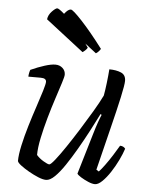

<svg xmlns="http://www.w3.org/2000/svg" viewBox="-53 -787 644 830"><g transform="rotate(5 269.0 -371.5)"><path d="M178 0Q164 0 143.5 -8.5Q123 -17 102 -29Q81 -41 66 -52.5Q51 -64 50 -71Q50 -98 59 -139Q68 -180 81.5 -225Q95 -270 109 -311.5Q123 -353 132 -383Q141 -413 141 -422Q141 -438 117 -438H63Q63 -445 65 -454.5Q67 -464 69 -468Q100 -482 128.5 -491Q157 -500 175 -500Q194 -500 206.5 -488.5Q219 -477 219 -460Q219 -452 210 -423.5Q201 -395 187.5 -354Q174 -313 161 -267Q148 -221 139 -178Q130 -135 130 -104Q142 -90 160.5 -79Q179 -68 186 -68Q192 -68 210 -90.5Q228 -113 253 -150Q278 -187 305 -230Q332 -273 356 -313.5Q380 -354 395 -385Q399 -406 403 -439Q407 -472 409 -500Q439 -500 460 -491Q481 -482 481 -456Q481 -439 469 -384Q457 -329 436.5 -247Q416 -165 391 -63L402 -56Q411 -65 426.5 -86Q442 -107 457.5 -131.5Q473 -156 484 -175Q499 -175 507 -164Q500 -142 486.5 -114Q473 -86 456 -60Q439 -34 421.5 -17Q404 0 390 0Q378 0 360.5 -7.5Q343 -15 328.5 -24Q314 -33 311 -39L363 -214Q372 -245 380 -267.5Q388 -290 393 -301L388 -304Q371 -270 349.5 -229Q328 -188 304.5 -147.5Q281 -107 258.5 -73.5Q236 -40 215.5 -20Q195 0 178 0ZM287 -564 122 -692Q124 -711 139.5 -727Q155 -743 162 -743Q169 -743 193 -722Q209 -743 221 -743Q230 -743 271 -699Q312 -655 365 -585Q364 -582 358 -575Q352 -568 345 -564L296 -602Q302 -594 308 -585Q305 -579 298.5 -573Q292 -567 287 -564Z"/></g></svg>

Font: Texturina Extralight
Style: Italic
Weight: 200
Italic angle: -11°
Designer: Guillermo Torres Carreño
Foundry: Omnibus-Type
Version: Version 1.002; ttfautohint (v1.8.3)